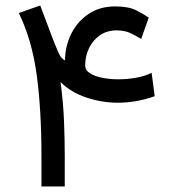

<svg xmlns="http://www.w3.org/2000/svg" viewBox="-20 -672 611 692"><path d="M400.9 -562.5Q365.2 -562.5 339.8 -544.7Q314.5 -526.9 300.8 -498.3Q287.1 -469.7 287.1 -436.5Q287.1 -418.9 304.2 -408Q321.3 -397 348.6 -391.6Q376 -386.2 406.2 -386.2Q440.4 -386.2 472.9 -392.3Q505.4 -398.4 526.4 -409.7L537.6 -325.2Q471.2 -301.8 404.8 -301.8Q347.2 -301.8 291 -320.6Q234.9 -339.4 198.2 -376.5Q208.5 -298.3 210.9 -230.7Q213.4 -163.1 213.4 -109.4V0H129.4V-110.8Q129.4 -274.4 112.5 -400.4Q95.7 -526.4 47.9 -625L125 -652.3L164.1 -548.3Q179.7 -507.3 188 -488.5Q196.3 -469.7 201.9 -463.6Q207.5 -457.5 214.4 -454.1Q214.4 -503.4 235.8 -548.1Q257.3 -592.8 297.9 -620.8Q338.4 -648.9 395.5 -648.9Q442.9 -648.9 470.5 -635Q498 -621.1 516.1 -608.4L488.8 -531.7Q471.2 -542.5 450.4 -552.5Q429.7 -562.5 400.9 -562.5Z"/></svg>

Font: Vazirmatn UI FD
Style: Regular
Weight: 400
Designer: Saber Rastikerdar
Foundry: Saber Rastikerdar
Version: Version 33.003